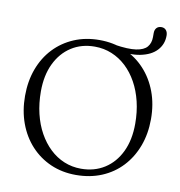

<svg xmlns="http://www.w3.org/2000/svg" viewBox="-92 -923 959 1023"><g transform="rotate(10 388.0 -411.5)"><path d="M733.5 -798.5Q733.5 -752 702.8 -718.8Q672 -685.5 613 -673.8Q554 -662 468 -680.5Q461.5 -682 458.5 -684.5Q455.5 -687 455.5 -694Q455.5 -699 459.2 -701.8Q463 -704.5 469.5 -703.5Q543.5 -692 586 -698.2Q628.5 -704.5 646 -725.5Q663.5 -746.5 663.5 -778.5V-800.5Q663.5 -818.5 673 -828.8Q682.5 -839 699 -839Q715 -839 724.2 -828.2Q733.5 -817.5 733.5 -798.5ZM386.5 -714Q462 -714 524.8 -686.8Q587.5 -659.5 633.2 -610Q679 -560.5 704 -493.5Q729 -426.5 729 -346.5Q729 -266.5 704 -200Q679 -133.5 633.5 -85Q588 -36.5 525 -10.2Q462 16 386 16Q311.5 16 249.2 -11.2Q187 -38.5 141.5 -88Q96 -137.5 71.2 -205Q46.5 -272.5 46.5 -352.5Q46.5 -432 71 -498.2Q95.5 -564.5 141 -612.8Q186.5 -661 248.8 -687.5Q311 -714 386.5 -714ZM650.5 -307.5Q650.5 -371 637 -427Q623.5 -483 598.2 -528.5Q573 -574 538 -606.8Q503 -639.5 460 -657.2Q417 -675 367.5 -675Q296 -675 241.5 -640Q187 -605 156.2 -541Q125.5 -477 125.5 -390.5Q125.5 -326.5 139 -270.2Q152.5 -214 177.8 -168.5Q203 -123 237.8 -90Q272.5 -57 315.5 -39.2Q358.5 -21.5 407 -21.5Q479 -21.5 534 -56.5Q589 -91.5 619.8 -155.8Q650.5 -220 650.5 -307.5Z"/></g></svg>

Font: Fraunces 48pt Soft Wonky Light
Style: Regular
Weight: 300
Version: Version 1.000;[b76b70a41]